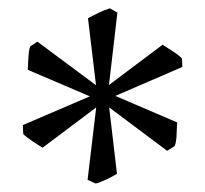

<svg xmlns="http://www.w3.org/2000/svg" viewBox="-20 -782 487 456"><path d="M238.8 -580.1 366.2 -675.8Q376.5 -668.9 390.4 -660.2Q404.3 -651.4 412.1 -643.1L413.1 -623L253.9 -554.2L400.9 -491.2Q399.9 -479 399.4 -462.4Q398.9 -445.8 395 -435.1L377 -423.8L239.3 -526.9L257.8 -369.1Q252.4 -366.2 246.1 -362.5Q239.7 -358.9 232.7 -355.7Q225.6 -352.5 219 -349.9Q212.4 -347.2 207 -346.2L188 -355L208.5 -526.9L81.1 -431.2Q75.7 -434.6 69.1 -438.7Q62.5 -442.9 56.2 -447.3Q49.8 -451.7 44.2 -455.8Q38.6 -460 35.2 -463.9L34.2 -484.9L193.4 -553.2L45.9 -616.2Q46.4 -622.1 46.6 -629.6Q46.9 -637.2 47.4 -645Q47.9 -652.8 48.8 -659.9Q49.8 -667 51.8 -671.9L68.8 -683.1L208 -579.6L189 -738.8Q194.3 -741.7 201.2 -745.1Q208 -748.5 215.1 -752Q222.2 -755.4 229 -758.1Q235.8 -760.7 241.2 -762.2L258.8 -752Z"/></svg>

Font: Gentium Plus Phon
Style: Regular
Weight: 400
Designer: J. Victor Gaultney, Annie Olsen, Iska Routamaa, Becca Hirsbrunner
Foundry: SIL International
Version: Version 5.000